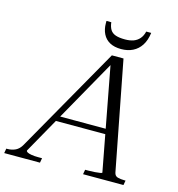

<svg xmlns="http://www.w3.org/2000/svg" viewBox="-180 -1005 1033 1115"><g transform="rotate(15 336.5 -447.5)"><path d="M189 -289H504L501 -258H176ZM407 -675 420 -669 71 -49Q70 -43 78 -38.5Q86 -34 103 -31Q120 -28 144 -28H167L162 0H-53L-48 -28H-41Q-15 -28 7 -38.5Q29 -49 44 -76L404 -710H474L600 -58Q604 -38 621 -33Q638 -28 663 -28H669L664 0H421L426 -28H444Q465 -28 484 -29.5Q503 -31 515 -33Q527 -35 527 -38ZM446 -759Q485 -759 515.5 -774Q546 -789 565.5 -819Q585 -849 591 -895H561Q555 -869 540.5 -852Q526 -835 504.5 -827Q483 -819 453 -819Q418 -819 396.5 -826.5Q375 -834 364.5 -851Q354 -868 351 -895H322Q322 -892 322 -888.5Q322 -885 322 -881Q322 -845 336 -817Q350 -789 377.5 -774Q405 -759 446 -759Z"/></g></svg>

Font: Roboto Serif 120pt Expanded Light
Style: Italic
Weight: 300
Width: 7
Italic angle: -10°
Designer: Greg Gazdowicz
Foundry: Commercial Type
Version: Version 1.008